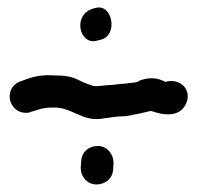

<svg xmlns="http://www.w3.org/2000/svg" viewBox="-20 -566 526 509"><path d="M314 -258C336 -262 356 -266 380 -272C409 -262 456 -251 474 -293C489 -329 457 -360 418 -349C417 -350 415 -351 412 -352C388 -363 366 -358 352 -353H351C345 -346 326 -347 309 -344C296 -344 284 -341 278 -341C258 -341 242 -336 228 -338C215 -342 204 -346 190 -353C170 -364 148 -366 125 -366C97 -368 74 -365 50 -356L39 -352C-18 -335 4 -257 59 -268L60 -269L77 -274C93 -279 101 -281 124 -281C171 -281 196 -245 247 -251C271 -254 290 -258 312 -258ZM194 -120C194 -98 211 -77 236 -77C254 -77 278 -88 280 -117C280 -123 281 -128 281 -134V-135C281 -154 267 -179 239 -179C218 -179 196 -166 195 -136L194 -121ZM236 -458 248 -461C294 -473 278 -557 234 -545H233L223 -542C172 -523 192 -446 236 -458Z"/></svg>

Font: Stray Cat
Style: BlkCn
Weight: 900
Version: Version 1.0